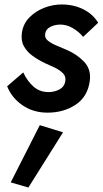

<svg xmlns="http://www.w3.org/2000/svg" viewBox="-20 -490 459 859"><path d="M158 70 28 326 107 349 262 102ZM84 -166 12 -104Q32 -53 80 -19.5Q128 14 193 14Q265 14 319 -22Q373 -58 382 -130Q388 -181 355.5 -214.5Q323 -248 278 -267Q258 -276 234.5 -285.5Q211 -295 195 -307.5Q179 -320 182 -338Q185 -360 205.5 -370Q226 -380 250 -380Q279 -380 306 -364Q333 -348 352 -325L419 -388Q397 -426 353.5 -448Q310 -470 256 -470Q216 -470 177.5 -455Q139 -440 111.5 -412Q84 -384 78 -344Q73 -308 87 -283Q101 -258 126 -240Q151 -222 180 -208Q201 -199 224 -188Q247 -177 261.5 -162.5Q276 -148 272 -126Q268 -102 246 -90Q224 -78 197 -78Q158 -78 130 -102.5Q102 -127 84 -166Z"/></svg>

Font: Jost* 500 Medium Italic
Style: Italic
Weight: 500
Italic angle: -10°
Version: Version 3.200; ttfautohint (v0.97) -l 8 -r 50 -G 200 -x 14 -